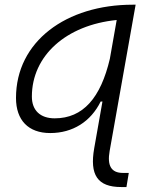

<svg xmlns="http://www.w3.org/2000/svg" viewBox="-20 -542 626 797"><path d="M188.5 10.3C281.7 10.3 356.9 -37.1 397.9 -120.6H405.3L371.1 73.2C351.6 183.6 384.3 234.4 482.9 234.4H504.9L514.6 175.8H490.2C441.9 175.8 424.3 146 435.1 85L543 -522.5H530.8C254.9 -522.5 46.4 -370.1 46.4 -135.3C46.4 -43 97.7 10.3 188.5 10.3ZM464.4 -459 436 -297.9C397.9 -135.7 324.7 -50.8 207 -50.8C147.5 -50.8 112.3 -83.5 112.3 -141.1C112.3 -311 254.9 -438 464.4 -459Z"/></svg>

Font: Cascadia Mono NF Light
Style: Italic
Weight: 300
Italic angle: -10°
Monospace: yes
Designer: Aaron Bell
Foundry: Saja Typeworks
Version: Version 2404.023